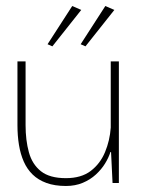

<svg xmlns="http://www.w3.org/2000/svg" viewBox="-20 -608 470 638"><path d="M199 10Q162 10 134.5 0Q107 -10 88.5 -28Q70 -46 59 -71Q48 -96 43 -126.5Q38 -157 38 -192V-404H65V-192Q65 -142 76 -102Q87 -62 116 -39Q145 -16 199 -16Q250 -16 281.5 -40Q313 -64 329 -102.5Q345 -141 348 -184V-404H375V0H354L349 -103H347Q341 -84 329 -64.5Q317 -45 298.5 -28Q280 -11 255 -0.5Q230 10 199 10ZM138 -461 220 -588 250 -575 154 -454ZM248 -461 330 -588 360 -575 264 -454Z"/></svg>

Font: Darker Grotesque Light
Style: Regular
Weight: 300
Designer: Gabriel Lam
Foundry: TypeRant
Version: Version 1.000;gftools[0.9.28]